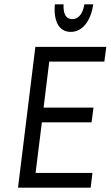

<svg xmlns="http://www.w3.org/2000/svg" viewBox="-20 -865 510 885"><path d="M398 0 406 -68H144L173 -301H402L411 -369H181L207 -581H461L470 -649H143L63 0ZM410 -845H369C361 -800 342 -777 313 -777C284 -777 271 -800 273 -845H233C226 -771 250 -718 306 -718C362 -718 399 -771 410 -845Z"/></svg>

Font: Gamestation Condensed
Style: Italic
Weight: 400
Width: 3
Designer: Jonas Hecksher
Foundry: Jonas Hecksher, Playtypeª, e-types AS
Version: Version 1.003